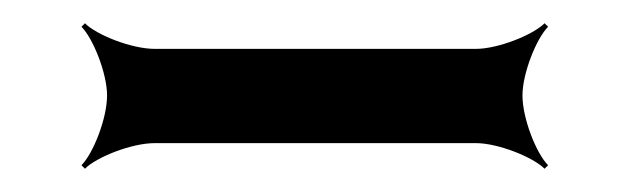

<svg xmlns="http://www.w3.org/2000/svg" viewBox="-20 -753 540 165"><path d="M429 -671C429 -690 441 -720 451 -730L448 -733C438 -723 408 -711 389 -711H113C93 -711 63 -723 53 -733L50 -730C60 -720 72 -690 72 -671C72 -651 60 -621 50 -611L53 -608C63 -618 93 -630 113 -630H389C408 -630 438 -618 448 -608L451 -611C441 -621 429 -651 429 -671Z"/></svg>

Font: Asimov
Style: Edge
Weight: 500
Designer: Google
Version: Version 2.000980: 2014